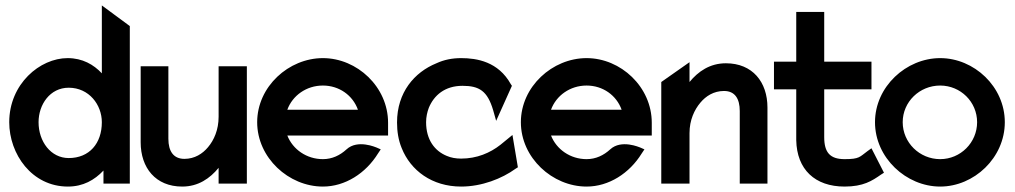

<svg xmlns="http://www.w3.org/2000/svg" viewBox="-20 -676 3738 707"><path d="M230 11C286 11 328 -13 361 -48V0H458V-580L355 -656V-406C325 -438 284 -462 229 -462C127 -462 14 -367 14 -226C14 -109 97 11 230 11ZM233 -353C308 -353 355 -290 355 -226C355 -148 309 -94 233 -94C167 -94 122 -155 122 -226C122 -291 164 -353 233 -353Z M651 11C710 11 753 -19 785 -58V0H889V-432H785V-246C785 -198 768 -160 746 -134C726 -110 697 -91 659 -91C619 -91 600 -119 600 -165V-432H498V-152C498 -58 553 11 651 11Z M1169 11C1251 11 1327 -38 1372 -111L1382 -126L1366 -133C1365 -133 1297 -164 1256 -126C1232 -104 1203 -90 1169 -90C1109 -90 1058 -126 1038 -177H1409V-224C1409 -356 1295 -462 1169 -462C1043 -462 927 -357 927 -226C927 -95 1043 11 1169 11ZM1169 -361C1229 -361 1279 -325 1298 -272H1038C1057 -324 1108 -361 1169 -361Z M1459 -131C1492 -48 1571 11 1678 11C1754 11 1828 -18 1879 -55L1887 -60L1867 -179L1823 -143C1785 -113 1736 -92 1678 -92C1659 -92 1641 -95 1625 -102C1581 -120 1549 -161 1549 -226C1549 -245 1553 -263 1559 -279C1578 -325 1618 -360 1683 -360C1745 -360 1775 -341 1796 -270L1807 -231L1865 -360L1861 -366C1815 -449 1736 -462 1678 -462C1645 -462 1615 -456 1587 -443C1506 -410 1442 -336 1442 -225C1442 -192 1447 -160 1459 -131Z M2140 11C2222 11 2298 -38 2343 -111L2353 -126L2337 -133C2336 -133 2268 -164 2227 -126C2203 -104 2174 -90 2140 -90C2080 -90 2029 -126 2009 -177H2380V-224C2380 -356 2266 -462 2140 -462C2014 -462 1898 -357 1898 -226C1898 -95 2014 11 2140 11ZM2140 -361C2200 -361 2250 -325 2269 -272H2009C2028 -324 2079 -361 2140 -361Z M2519 0V-186C2519 -234 2537 -272 2559 -298C2579 -322 2608 -341 2646 -341C2686 -341 2704 -313 2704 -267V0H2806V-280C2806 -374 2751 -443 2653 -443C2594 -443 2551 -413 2519 -374V-447L2415 -374V0Z M2912 -347V-160C2914 -52 2981 11 3090 11C3159 11 3191 -10 3224 -33L3235 -40L3189 -130L3175 -120C3145 -98 3145 -90 3090 -90C3036 -90 3015 -115 3015 -171V-347H3189V-449H3015V-632H2912V-449H2830V-347Z M3442 11C3567 11 3680 -95 3680 -226C3680 -357 3567 -462 3442 -462C3317 -462 3202 -357 3202 -226C3202 -95 3317 11 3442 11ZM3442 -361C3517 -361 3578 -301 3578 -226C3578 -151 3517 -90 3442 -90C3366 -90 3304 -151 3304 -226C3304 -301 3366 -361 3442 -361Z"/></svg>

Font: Charger Pro
Style: BlkNar
Weight: 900
Designer: Jasper
Foundry: Cannot Into Space Fonts
Version: Version 1.09